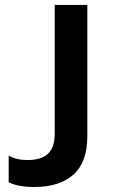

<svg xmlns="http://www.w3.org/2000/svg" viewBox="-20 -749 457 776"><path d="M118.2 6.8Q54.2 6.8 15.1 -12.2V-120.1Q45.9 -102.1 90.8 -102.1Q147 -102.1 174.1 -127.9Q201.2 -153.8 201.2 -209V-729H333V-199.2Q333 -93.3 276.6 -43.2Q220.2 6.8 118.2 6.8Z"/></svg>

Font: Lumene Sans
Style: Bold
Weight: 600
Designer: Deni Anggara
Version: Version 1.003;Glyphs 3.1.2 (3151)